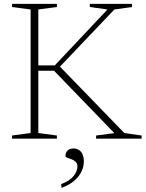

<svg xmlns="http://www.w3.org/2000/svg" viewBox="-20 -702 739 972"><path d="M609.5 -28.5 697 -16V0H466.5V-16L559 -28L253.5 -344H165V-371H257.5L524 -654L434.5 -666.5V-682.5H648V-666.5L559 -654L271 -351.5L271.5 -377ZM174 -654V-28.5L268 -16V0H41V-16L135 -28.5V-654L41 -666.5V-682.5H268V-666.5ZM289.5 230Q334 213.5 353 188.5Q372 163.5 372 141.5Q372 126 363 117.2Q354 108.5 341.8 104.2Q329.5 100 320.5 96.5Q311.5 93 311.5 88Q311.5 71 321.8 60.2Q332 49.5 353 49.5Q374.5 49.5 389.5 65.8Q404.5 82 404.5 116Q404.5 140.5 393.2 165.2Q382 190 357.2 211.8Q332.5 233.5 292 249Z"/></svg>

Font: Newsreader ExtraLight
Style: Regular
Weight: 250
Designer: Hugues Gentile
Foundry: Production Type
Version: Version 1.003